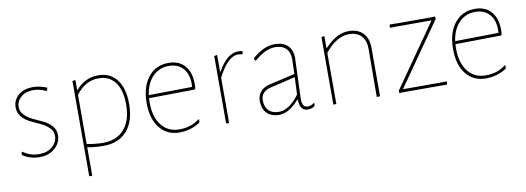

<svg xmlns="http://www.w3.org/2000/svg" viewBox="-54 -765 3448 1259"><g transform="rotate(-10 1670.5 -136.0)"><path d="M193 -455Q239 -455 287 -435L282 -416L276 -415Q235 -435 192 -435Q142 -435 111 -408Q80 -381 80 -342Q80 -311 103 -288Q126 -265 158.5 -250Q191 -235 223.5 -219.5Q256 -204 279 -178.5Q302 -153 302 -117Q302 -66 262 -30.5Q222 5 160 5Q94 5 45 -30L48 -47L53 -50Q100 -15 159 -15Q215 -15 248.5 -45Q282 -75 282 -116Q282 -147 259 -169.5Q236 -192 203.5 -207Q171 -222 138.5 -237.5Q106 -253 83 -279.5Q60 -306 60 -343Q60 -392 96.5 -423.5Q133 -455 193 -455Z M477 -453V-386H480Q542 -457 628 -457Q708 -457 752.5 -399.5Q797 -342 797 -238Q797 -122 741.5 -58.5Q686 5 585 5Q521 5 477 -5V185H457V-449ZM628 -437Q541 -437 477 -354V-26Q538 -15 585 -15Q677 -15 727 -73.5Q777 -132 777 -238Q777 -333 738 -385Q699 -437 628 -437Z M1091 5Q1008 5 959.5 -56Q911 -117 911 -221Q911 -329 961.5 -393Q1012 -457 1097 -457Q1173 -457 1211.5 -405Q1250 -353 1242 -262L1236 -255L932 -251Q931 -242 931 -221Q931 -126 974.5 -70.5Q1018 -15 1093 -15Q1172 -15 1226 -58L1232 -56L1229 -36Q1167 5 1091 5ZM1096 -437Q1031 -437 988 -392.5Q945 -348 934 -271L1223 -275L1224 -296Q1224 -362 1189.5 -399.5Q1155 -437 1096 -437Z M1421 -453V-342H1425Q1485 -452 1561 -452Q1574 -452 1588 -450V-431L1583 -429Q1568 -432 1556 -432Q1487 -432 1421 -301V0H1401V-449Z M1803 -457Q1860 -457 1890.5 -427.5Q1921 -398 1921 -344Q1921 -332 1916 -209Q1911 -86 1911 -73Q1911 -17 1947 -17Q1971 -17 1989 -32L1995 -29L1991 -11Q1971 3 1946 3Q1892 3 1891 -73H1888Q1824 2 1757 5Q1703 5 1673.5 -24.5Q1644 -54 1644 -107Q1644 -143 1665.5 -168Q1687 -193 1726 -202L1898 -242L1901 -340Q1901 -387 1875.5 -412Q1850 -437 1802 -437Q1739 -437 1665 -372L1659 -374L1654 -389Q1731 -457 1803 -457ZM1897 -221 1731 -182Q1664 -166 1664 -107Q1664 -64 1688 -39.5Q1712 -15 1756 -15Q1825 -15 1892 -106Z M2135 -453V-374H2139Q2216 -457 2295 -457Q2358 -457 2392 -421.5Q2426 -386 2426 -321V0H2404L2406 -320Q2406 -375 2377 -406Q2348 -437 2295 -437Q2213 -437 2135 -341V0H2115V-449Z M2571 -453 2623 -452H2847L2872 -453L2873 -436L2582 -20H2819L2872 -21L2875 -17L2871 1L2814 0H2581L2554 1V-16L2845 -432H2617L2571 -431L2567 -435Z M3131 5Q3048 5 2999.5 -56Q2951 -117 2951 -221Q2951 -329 3001.5 -393Q3052 -457 3137 -457Q3213 -457 3251.5 -405Q3290 -353 3282 -262L3276 -255L2972 -251Q2971 -242 2971 -221Q2971 -126 3014.5 -70.5Q3058 -15 3133 -15Q3212 -15 3266 -58L3272 -56L3269 -36Q3207 5 3131 5ZM3136 -437Q3071 -437 3028 -392.5Q2985 -348 2974 -271L3263 -275L3264 -296Q3264 -362 3229.5 -399.5Q3195 -437 3136 -437Z"/></g></svg>

Font: Alegreya Sans Thin
Style: Regular
Weight: 100
Designer: Juan Pablo del Peral
Foundry: Huerta Tipografica
Version: Version 2.007